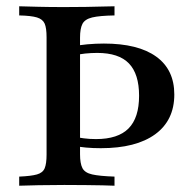

<svg xmlns="http://www.w3.org/2000/svg" viewBox="-20 -591 604 611"><path d="M41.1 0V-29Q79 -30.6 97.6 -35.9Q116.1 -41.1 122.2 -55.6Q128.2 -70.2 128.2 -98.4V-472.6Q128.2 -501.6 122.2 -515.7Q116.1 -529.8 97.6 -535.5Q79 -541.1 41.1 -541.9V-571Q66.9 -570.2 102.4 -569.4Q137.9 -568.5 184.7 -568.5Q221.8 -568.5 252.4 -569Q283.1 -569.4 306.5 -570.2Q329.8 -571 344.4 -571V-541.9Q296.8 -541.1 273.4 -535.5Q250 -529.8 242.3 -514.9Q234.7 -500 234.7 -471V-100Q234.7 -71 242.3 -56Q250 -41.1 273.4 -35.9Q296.8 -30.6 344.4 -29V0Q329.8 -0.8 306.5 -1.2Q283.1 -1.6 252.4 -2Q221.8 -2.4 184.7 -2.4Q137.9 -2.4 102.4 -1.6Q66.9 -0.8 41.1 0ZM300.8 -119.4Q275.8 -119.4 253.6 -121.4Q231.5 -123.4 212.9 -127.4V-156.5Q229 -153.2 246.8 -150.8Q264.5 -148.4 285.5 -148.4Q355.6 -148.4 389.1 -182.3Q422.6 -216.1 422.6 -286.3Q422.6 -355.6 390.3 -389.1Q358.1 -422.6 289.5 -422.6Q270.2 -422.6 250.8 -420.6Q231.5 -418.5 216.1 -414.5V-443.5Q230.6 -447.6 257.7 -450Q284.7 -452.4 310.5 -452.4Q419.4 -452.4 477 -410.9Q534.7 -369.4 534.7 -290.3Q534.7 -208.1 473.8 -163.7Q412.9 -119.4 300.8 -119.4Z"/></svg>

Font: Playfair SemiBold
Style: Regular
Weight: 600
Designer: Claus Eggers Sørensen
Foundry: Claus Eggers Sørensen
Version: Version 2.001;gftools[0.9.30]